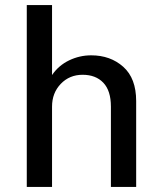

<svg xmlns="http://www.w3.org/2000/svg" viewBox="-20 -740 640 760"><path d="M86 0V-720H186V-443Q212 -481 253.5 -501Q295 -521 341 -521Q417 -521 468 -475.5Q519 -430 519 -340V0H419V-318Q419 -381 389 -412.5Q359 -444 307 -444Q255 -444 220.5 -408Q186 -372 186 -318V0Z"/></svg>

Font: Chivo Mono
Style: Regular
Weight: 400
Monospace: yes
Designer: Hector Gatti
Foundry: Omnibus-Type
Version: Version 1.008; ttfautohint (v1.8.4.7-5d5b)